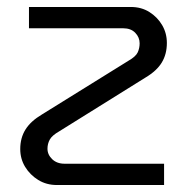

<svg xmlns="http://www.w3.org/2000/svg" viewBox="-20 -530 553 550"><path d="M143 0Q113 0 89.5 -14.5Q66 -29 52 -52Q38 -75 38 -103Q38 -135 53 -159Q68 -183 100 -202L348 -356Q369 -368 374.5 -380Q380 -392 380 -406Q380 -423 367.5 -436Q355 -449 333 -449H63V-510H355Q385 -510 408 -495.5Q431 -481 444.5 -458Q458 -435 458 -407Q458 -375 443.5 -351Q429 -327 397 -308L150 -154Q129 -142 122.5 -130Q116 -118 116 -104Q116 -87 129.5 -74Q143 -61 165 -61H450V0Z"/></svg>

Font: MuseoModerno SemiBold Light
Style: Regular
Weight: 300
Version: Version 1.001